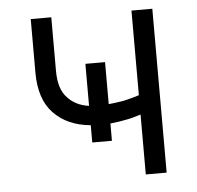

<svg xmlns="http://www.w3.org/2000/svg" viewBox="-45 -594 659 642"><g transform="rotate(-5 285.0 -273.5)"><path d="M368 -250Q405 -259 419 -264V-548H489V2H419V-199Q388 -189 369 -186Q352 -182 316 -178V-120H250V-178Q172 -185 126 -233Q81 -280 81 -369V-549H150V-369Q150 -308 178 -279Q205 -249 250 -243V-384H316V-243Q331 -244 368 -250Z"/></g></svg>

Font: Sinter Normal
Style: Regular
Weight: 350
Foundry: Adobe & rsms
Version: Version 1.000